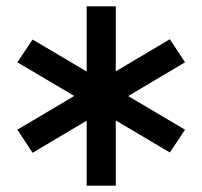

<svg xmlns="http://www.w3.org/2000/svg" viewBox="-20 -704 640 607"><path d="M83 -221 35 -294 517 -580 565 -507ZM517 -222 35 -507 83 -579 565 -294ZM254 -117V-684H346V-117Z"/></svg>

Font: Victor Mono SemiBold
Style: Regular
Weight: 600
Monospace: yes
Designer: Rune Bjørnerås
Version: Version 1.561;gftools[0.9.30]